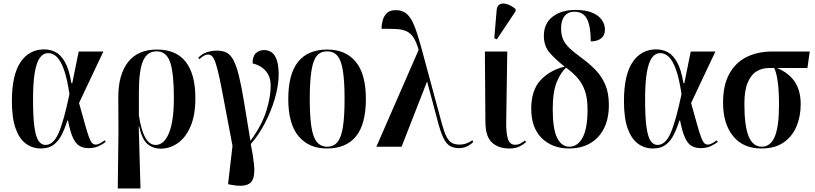

<svg xmlns="http://www.w3.org/2000/svg" viewBox="-20 -826 4591 1081"><path d="M210 10Q163 10 126 -17Q89 -44 68 -102.5Q47 -161 47 -257Q47 -404 95.5 -476Q144 -548 229 -548Q262 -548 292 -533Q322 -518 345.5 -477Q369 -436 382 -358H387L423 -536H562L425 -246Q446 -171 459 -124.5Q472 -78 481 -54Q490 -30 498.5 -21Q507 -12 519 -12Q531 -12 545 -20Q559 -28 570 -36L575 -27Q559 -14 535 -3Q511 8 479 8Q449 8 427.5 -4.5Q406 -17 390.5 -51Q375 -85 363 -147H359Q345 -102 327 -66.5Q309 -31 281.5 -10.5Q254 10 210 10ZM236 -10Q281 -10 310.5 -78.5Q340 -147 371 -296Q358 -384 340 -434Q322 -484 300 -505.5Q278 -527 251 -527Q224 -527 205 -501.5Q186 -476 176 -419Q166 -362 166 -265Q166 -165 174 -109.5Q182 -54 197.5 -32Q213 -10 236 -10Z M643 235 647 -90 646 -279Q646 -406 701 -476.5Q756 -547 864 -547Q972 -547 1026 -477.5Q1080 -408 1080 -273Q1080 -178 1053 -115Q1026 -52 981.5 -20.5Q937 11 884 11Q842 11 811 -14.5Q780 -40 763 -115H761L771 235ZM856 -10Q904 -10 931.5 -77.5Q959 -145 959 -273Q959 -414 938 -475.5Q917 -537 862 -537Q808 -537 785 -482.5Q762 -428 762 -308V-176Q787 -10 856 -10Z M1284 215 1264 211 1289 -5Q1263 -140 1246 -232Q1229 -324 1217 -381Q1205 -438 1195 -468Q1185 -498 1175 -508.5Q1165 -519 1151 -519Q1141 -519 1129.5 -513Q1118 -507 1103 -493L1096 -501Q1119 -524 1146 -532.5Q1173 -541 1201 -541Q1235 -541 1257.5 -528.5Q1280 -516 1296 -484.5Q1312 -453 1326 -395.5Q1340 -338 1354.5 -249Q1369 -160 1390 -33Q1455 -122 1479.5 -201.5Q1504 -281 1504 -342Q1504 -383 1488.5 -409Q1473 -435 1449.5 -449.5Q1426 -464 1402 -469Q1402 -509 1420.5 -526.5Q1439 -544 1466 -544Q1509 -544 1529 -509Q1549 -474 1549 -409Q1549 -347 1528.5 -275Q1508 -203 1472.5 -134.5Q1437 -66 1392 -15Q1405 50 1410 98Q1415 146 1406.5 175.5Q1398 205 1369 215Q1340 225 1284 215Z M1820 10Q1719 10 1661 -59Q1603 -128 1603 -269Q1603 -547 1823 -547Q1926 -547 1983 -478Q2040 -409 2040 -269Q2040 -127 1984.5 -58.5Q1929 10 1820 10ZM1822 0Q1858 0 1879.5 -25.5Q1901 -51 1910.5 -110Q1920 -169 1920 -269Q1920 -369 1910.5 -428Q1901 -487 1879.5 -512Q1858 -537 1821 -537Q1785 -537 1764 -512Q1743 -487 1733.5 -428Q1724 -369 1724 -269Q1724 -169 1733.5 -110Q1743 -51 1765 -25.5Q1787 0 1822 0Z M2099 0 2337 -545Q2324 -591 2307.5 -615.5Q2291 -640 2268 -650.5Q2245 -661 2211 -662.5Q2177 -664 2128 -664Q2128 -687 2134.5 -711Q2141 -735 2158 -752Q2175 -769 2208 -769Q2246 -769 2270 -748Q2294 -727 2312 -682.5Q2330 -638 2349 -569L2468 -129Q2481 -82 2494 -56.5Q2507 -31 2524 -21.5Q2541 -12 2568 -12Q2588 -12 2607 -19Q2626 -26 2639 -36L2645 -27Q2609 8 2566 8Q2537 8 2516.5 -2.5Q2496 -13 2480.5 -41.5Q2465 -70 2450 -123L2385 -366H2384L2241 0Z M2848 10Q2787 10 2750.5 -23Q2714 -56 2713 -135L2710 -536H2836L2830 -133Q2829 -83 2839 -47Q2849 -11 2880 -11Q2897 -11 2910 -18Q2923 -25 2936 -35L2942 -26Q2925 -11 2903 -0.5Q2881 10 2848 10ZM2777 -604 2763 -611 2776 -766Q2778 -794 2794.5 -802Q2811 -810 2835 -802.5Q2859 -795 2883 -775V-763Z M3184 10Q3090 10 3030.5 -48Q2971 -106 2971 -214Q2971 -318 3023.5 -374.5Q3076 -431 3159 -451Q3110 -489 3076 -527.5Q3042 -566 3042 -624Q3042 -694 3091.5 -732Q3141 -770 3219 -770Q3280 -770 3317 -753.5Q3354 -737 3370 -711.5Q3386 -686 3386 -660Q3386 -627 3364.5 -610Q3343 -593 3306 -593Q3306 -676 3285.5 -718Q3265 -760 3214 -760Q3179 -760 3159 -736Q3139 -712 3139 -666Q3139 -630 3150.5 -604Q3162 -578 3187 -554.5Q3212 -531 3253 -501Q3300 -467 3335 -430Q3370 -393 3389 -346.5Q3408 -300 3408 -235Q3408 -156 3379.5 -101Q3351 -46 3300.5 -18Q3250 10 3184 10ZM3186 0Q3232 0 3260 -51Q3288 -102 3288 -211Q3288 -271 3274 -312.5Q3260 -354 3233 -385.5Q3206 -417 3167 -445Q3138 -420 3115 -365Q3092 -310 3092 -211Q3092 -99 3117 -49.5Q3142 0 3186 0Z M3656 10Q3609 10 3572 -17Q3535 -44 3514 -102.5Q3493 -161 3493 -257Q3493 -404 3541.5 -476Q3590 -548 3675 -548Q3708 -548 3738 -533Q3768 -518 3791.5 -477Q3815 -436 3828 -358H3833L3869 -536H4008L3871 -246Q3892 -171 3905 -124.5Q3918 -78 3927 -54Q3936 -30 3944.5 -21Q3953 -12 3965 -12Q3977 -12 3991 -20Q4005 -28 4016 -36L4021 -27Q4005 -14 3981 -3Q3957 8 3925 8Q3895 8 3873.5 -4.5Q3852 -17 3836.5 -51Q3821 -85 3809 -147H3805Q3791 -102 3773 -66.5Q3755 -31 3727.5 -10.5Q3700 10 3656 10ZM3682 -10Q3727 -10 3756.5 -78.5Q3786 -147 3817 -296Q3804 -384 3786 -434Q3768 -484 3746 -505.5Q3724 -527 3697 -527Q3670 -527 3651 -501.5Q3632 -476 3622 -419Q3612 -362 3612 -265Q3612 -165 3620 -109.5Q3628 -54 3643.5 -32Q3659 -10 3682 -10Z M4267 10Q4164 10 4107.5 -59.5Q4051 -129 4051 -248Q4051 -347 4086.5 -411Q4122 -475 4184.5 -505.5Q4247 -536 4330 -536H4539L4526 -443H4355Q4419 -417 4453.5 -367.5Q4488 -318 4488 -239Q4488 -171 4464.5 -114.5Q4441 -58 4392 -24Q4343 10 4267 10ZM4269 0Q4318 0 4342 -56.5Q4366 -113 4366 -238Q4366 -317 4358.5 -368Q4351 -419 4339 -443H4308Q4271 -443 4240 -424.5Q4209 -406 4190 -362Q4171 -318 4171 -242Q4171 -117 4195 -58.5Q4219 0 4269 0Z"/></svg>

Font: Noto Serif Display Condensed SemiBold
Style: Regular
Weight: 600
Width: 3
Designer: Monotype Design Team
Foundry: Monotype Imaging Inc.
Version: Version 2.009